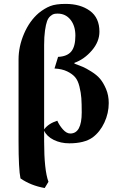

<svg xmlns="http://www.w3.org/2000/svg" viewBox="-20 -718 622 975"><path d="M204.1 -488.8V-61Q226.1 -90.8 271 -105Q280.8 -82 299.3 -61Q317.9 -40 336.9 -40Q395 -40 395 -147Q395 -191.9 393.1 -219.5Q391.1 -247.1 383.5 -278.1Q376 -309.1 361.6 -325.9Q347.2 -342.8 321 -355.5Q294.9 -368.2 256.8 -370.1L274.9 -429.2Q320.8 -431.2 341.8 -456.5Q362.8 -481.9 362.8 -537.1Q362.8 -586.9 337.9 -617.9Q313 -648.9 272.9 -648.9Q261.7 -648.9 253.9 -647Q246.1 -645 235.6 -636Q225.1 -627 219 -610.6Q212.9 -594.2 208.5 -563Q204.1 -531.7 204.1 -488.8ZM74.2 0V-416Q74.2 -481.9 102.1 -546.9Q129.9 -611.8 176.8 -651.9Q206.5 -675.8 234.9 -687Q263.2 -698.2 313 -698.2Q388.2 -698.2 436.5 -663.1Q484.9 -627.9 484.9 -557.1Q484.9 -506.3 446.5 -461.7Q408.2 -417 357.9 -398.9V-395Q383.8 -385.3 399.9 -378.7Q416 -372.1 444.1 -354.5Q472.2 -336.9 488.5 -317.4Q504.9 -297.9 518.6 -265.9Q532.2 -233.9 532.2 -194.8Q532.2 -143.1 510 -95.5Q487.8 -47.9 450.2 -20Q408.2 9.8 332 9.8Q288.1 9.8 252.9 -7.6Q217.8 -24.9 204.1 -54.2V0Q204.1 146 226.1 205.1L207 236.8Q137.2 224.6 84 188Q74.2 142.1 74.2 0Z"/></svg>

Font: Linux Biolinum O
Style: Bold
Weight: 700
Designer: Philipp H. Poll
Foundry: Philipp H. Poll
Version: Version 1.3.2